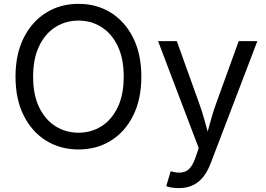

<svg xmlns="http://www.w3.org/2000/svg" viewBox="-20 -757 1367 985"><path d="M382.8 9.8Q289.6 9.8 216.6 -35.4Q143.6 -80.6 101.6 -164.3Q59.6 -248 59.6 -363.3Q59.6 -479 101.6 -562.7Q143.6 -646.5 216.6 -691.9Q289.6 -737.3 382.8 -737.3Q476.1 -737.3 548.8 -691.9Q621.6 -646.5 663.3 -562.7Q705.1 -479 705.1 -363.3Q705.1 -248 663.3 -164.3Q621.6 -80.6 548.8 -35.4Q476.1 9.8 382.8 9.8ZM382.8 -76.2Q447.8 -76.2 500.2 -109.1Q552.7 -142.1 583.7 -206.3Q614.7 -270.5 614.7 -363.3Q614.7 -457 583.7 -521.2Q552.7 -585.4 500.2 -618.4Q447.8 -651.4 382.8 -651.4Q317.4 -651.4 264.6 -618.2Q211.9 -585 180.9 -520.8Q149.9 -456.5 149.9 -363.3Q149.9 -270.5 180.9 -206.5Q211.9 -142.6 264.6 -109.4Q317.4 -76.2 382.8 -76.2ZM833 197.8 855.5 121.6 864.7 124Q905.3 134.8 934.6 120.8Q963.9 106.9 983.9 48.3L999.5 2.9L791 -545.9H887.2L1003.4 -222.2Q1016.1 -186.5 1026.1 -151.4Q1036.1 -116.2 1045.4 -82Q1054.7 -116.2 1064.7 -151.4Q1074.7 -186.5 1087.4 -222.2L1204.6 -545.9H1300.3L1060.5 81.5Q1035.6 146.5 995.6 177.2Q955.6 208 897.5 208Q874 208 856.9 204.6Q839.8 201.2 833 197.8Z"/></svg>

Font: Inter-Regular
Style: Regular
Weight: 400
Designer: Rasmus Andersson
Foundry: rsms
Version: Version 4.000;git-a52131595